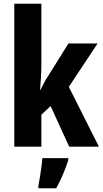

<svg xmlns="http://www.w3.org/2000/svg" viewBox="-20 -780 546 1021"><path d="M200 -441Q200 -403 198 -370Q196 -337 193 -302H195Q208 -327 217 -344.5Q226 -362 238 -379L344 -549H499L346 -318L506 0H348L249 -216L200 -170V0H56V-760H200ZM343 72Q331 110 314.5 148Q298 186 279 221H184V208Q188 190 192 163.5Q196 137 200 109.5Q204 82 205 61H343Z"/></svg>

Font: Noto Sans Gujarati ExtraCondensed ExtraBold
Style: Regular
Weight: 800
Width: 2
Designer: Jelle Bosma - Monotype Design Team, Universal Thirst
Foundry: Monotype Imaging Inc.
Version: Version 2.106; ttfautohint (v1.8.4.7-5d5b)